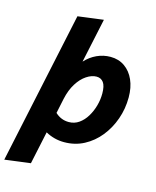

<svg xmlns="http://www.w3.org/2000/svg" viewBox="-172 -826 904 1116"><g transform="rotate(15 280.5 -267.5)"><path d="M-37 200 158 -715 312 -735 255 -468Q285 -501 324 -519Q363 -537 406 -537Q455 -537 491.5 -511.5Q528 -486 548 -441Q568 -396 568 -336Q568 -268 546 -205.5Q524 -143 484.5 -94Q445 -45 391 -16.5Q337 12 272 12Q212 12 160 -17L118 180ZM205 -231 186 -141Q221 -108 268 -108Q302 -108 329 -127Q356 -146 375 -177.5Q394 -209 404 -245.5Q414 -282 414 -318Q414 -364 399 -384.5Q384 -405 357 -405Q328 -405 297 -384.5Q266 -364 241.5 -325Q217 -286 205 -231Z"/></g></svg>

Font: Radio Canada
Style: Bold Italic
Weight: 700
Italic angle: -12°
Designer: Charles Daoud, Etienne Aubert Bonn, Alexandre Saumier Demers, Jacques Le Bailly
Foundry: Radio-Canada
Version: Version 2.104; ttfautohint (v1.8.4.7-5d5b);gftools[0.9.28.de